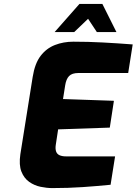

<svg xmlns="http://www.w3.org/2000/svg" viewBox="-20 -955 698 981"><path d="M247 6Q219 6 187.5 -0.5Q156 -7 129.5 -25.5Q103 -44 89.5 -78Q76 -112 84 -167L147 -562Q158 -631 187.5 -669.5Q217 -708 260.5 -725Q304 -742 355 -742Q430 -742 505 -738Q580 -734 658 -728L635 -582H381Q348 -582 333 -566.5Q318 -551 313 -519L302 -449L562 -440L541 -303L277 -294L265 -215Q262 -195 266.5 -181.5Q271 -168 284 -162Q297 -156 317 -156H568L545 -11Q475 -4 402 1Q329 6 247 6ZM259 -791 386 -935H503L575 -791H475L430 -859L359 -791Z"/></svg>

Font: Exo Thin ExtraBold
Style: Italic
Weight: 800
Italic angle: -9°
Version: Version 2.000